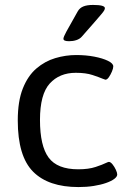

<svg xmlns="http://www.w3.org/2000/svg" viewBox="-20 -752 525 778"><path d="M289 -529Q328 -529 362 -522.5Q396 -516 417.5 -505.5Q439 -495 439 -483Q439 -475 433.5 -462Q428 -449 421 -439Q414 -429 407 -429Q406 -429 403 -430.5Q400 -432 396 -433Q382 -439 355 -448Q328 -457 287 -457Q221 -457 181.5 -413.5Q142 -370 142 -266Q142 -161 177 -113.5Q212 -66 297 -66Q339 -66 367.5 -75.5Q396 -85 410 -92Q414 -94 417 -95Q420 -96 421 -96Q428 -96 436 -86Q444 -76 449.5 -64Q455 -52 455 -45Q455 -36 443 -27Q431 -18 409.5 -10.5Q388 -3 359.5 1.5Q331 6 298 6Q176 6 114 -56.5Q52 -119 52 -264Q52 -342 72.5 -393.5Q93 -445 127.5 -474.5Q162 -504 204 -516.5Q246 -529 289 -529ZM357 -732Q405 -732 405 -719Q405 -715 402 -709.5Q399 -704 389.5 -693Q380 -682 361.5 -660.5Q343 -639 311 -603Q303 -594 289.5 -589.5Q276 -585 260 -585Q248 -585 242.5 -587.5Q237 -590 237 -595Q237 -602 249 -624Q261 -646 295 -706Q303 -720 318 -726Q333 -732 357 -732Z"/></svg>

Font: Asap VF Beta
Style: Regular
Weight: 400
Designer: Pablo Cosgaya
Foundry: Pablo Cosgaya
Version: Version 1.007